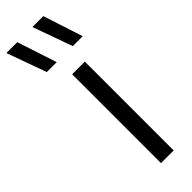

<svg xmlns="http://www.w3.org/2000/svg" viewBox="-338 -818 829 829"><g transform="rotate(-45 76.0 -404.0)"><path d="M69.5 0V-542.5H147V0ZM157.5 -626.5 92.5 -808H159L218 -626.5ZM-1 -626.5 -66.5 -808H0L59.5 -626.5Z"/></g></svg>

Font: Encode Sans SemiCondensed
Style: Regular
Weight: 400
Width: 4
Designer: Multiple Designers
Foundry: Impallari Type
Version: Version 3.002